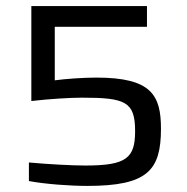

<svg xmlns="http://www.w3.org/2000/svg" viewBox="-20 -604 613 631"><path d="M267 7C465 7 509 -44 509 -181C509 -291 478 -349 297 -349C254 -349 197 -345 160 -340V-516H463V-584H83V-272C144 -279 211 -283 249 -283C392 -283 424 -270 424 -173C424 -85 396 -60 261 -60C217 -60 142 -64 75 -70V-9C128 1 209 7 267 7Z"/></svg>

Font: Saira UNSAM SC
Style: Regular
Weight: 400
Designer: Hector Gatti with collaboration of the Omnibus-Type team
Foundry: Omnibus-Type
Version: Version 1.072;PS 001.072;hotconv 1.0.88;makeotf.lib2.5.64775